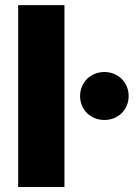

<svg xmlns="http://www.w3.org/2000/svg" viewBox="-20 -748 549 768"><path d="M237.8 -727.5H52.7V0H237.8ZM397.5 -268.1C452.6 -268.1 494.6 -309.1 494.6 -363.8C494.6 -418.5 452.6 -460 397.5 -460C342.8 -460 300.3 -418.5 300.3 -363.8C300.3 -309.1 342.8 -268.1 397.5 -268.1Z"/></svg>

Font: Raveo ExtraBold
Style: Regular
Weight: 800
Designer: Jakub Foglar, Rasmus Andersson (Inter)
Foundry: Jakubfoglar.com
Version: Version 1.100;Glyphs 3.2.3 (3260)